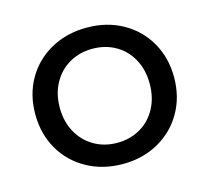

<svg xmlns="http://www.w3.org/2000/svg" viewBox="-84 -632 802 736"><g transform="rotate(-15 317.5 -264.5)"><path d="M42 -265.1Q42 -343.3 77.4 -404.5Q112.8 -465.8 175.8 -500.5Q238.8 -535.2 317.9 -535.2Q397 -535.2 459.5 -500.5Q522 -465.8 557.4 -404.3Q592.8 -342.8 592.8 -265.1Q592.8 -187 557.4 -125.5Q522 -64 459.5 -29.1Q397 5.9 317.9 5.9Q238.8 5.9 175.8 -29.1Q112.8 -64 77.4 -125.5Q42 -187 42 -265.1ZM139.2 -265.1Q139.2 -210 162.6 -167.5Q186 -125 226.6 -101.6Q267.1 -78.1 317.9 -78.1Q369.1 -78.1 409.7 -101.6Q450.2 -125 473.1 -167.5Q496.1 -210 496.1 -265.1Q496.1 -320.3 473.1 -362.5Q450.2 -404.8 409.7 -428Q369.1 -451.2 317.9 -451.2Q267.1 -451.2 226.6 -428Q186 -404.8 162.6 -362.3Q139.2 -319.8 139.2 -265.1Z"/></g></svg>

Font: Montserrat Medium
Style: Regular
Weight: 500
Designer: Julieta Ulanovsky
Foundry: Julieta Ulanovsky
Version: Version 7.200